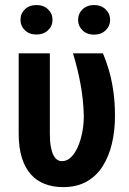

<svg xmlns="http://www.w3.org/2000/svg" viewBox="-20 -743 521 773"><path d="M55.2 -528.3H180.7V-204.1Q180.7 -173.3 184.6 -152.3Q188.5 -131.3 195.1 -118.4Q201.7 -105.5 210.2 -99.9Q218.8 -94.2 229 -94.2Q250 -94.2 266.1 -110.1Q282.2 -126 293.7 -152.3Q305.2 -178.7 311.3 -210.7Q317.4 -242.7 317.4 -275.9Q315.9 -341.3 304.2 -404.5Q292.5 -467.8 273.9 -528.3H394.5Q407.2 -498.5 418.5 -460.2Q429.7 -421.9 436.3 -376Q442.9 -330.1 442.9 -275.9Q442.9 -217.3 430.7 -165.3Q418.5 -113.3 393.3 -73.7Q368.2 -34.2 328.9 -12Q289.6 10.3 233.9 10.3Q193.4 10.3 160.4 -2.4Q127.4 -15.1 104 -41.3Q80.6 -67.4 67.9 -108.2Q55.2 -148.9 55.2 -205.1ZM62.5 -663.1Q62.5 -688.5 80.3 -705.6Q98.1 -722.7 127 -722.7Q155.3 -722.7 173.3 -705.6Q191.4 -688.5 191.4 -663.1Q191.4 -638.2 173.3 -621.1Q155.3 -604 127 -604Q98.1 -604 80.3 -621.1Q62.5 -638.2 62.5 -663.1ZM294.4 -662.6Q294.4 -688 312.3 -705.3Q330.1 -722.7 358.9 -722.7Q387.2 -722.7 405.3 -705.3Q423.3 -688 423.3 -662.6Q423.3 -638.2 405.3 -620.8Q387.2 -603.5 358.9 -603.5Q330.1 -603.5 312.3 -620.8Q294.4 -638.2 294.4 -662.6Z"/></svg>

Font: Roboto Condensed SemiBold
Style: Regular
Weight: 600
Designer: Christian Robertson
Foundry: Google
Version: Version 3.008; 2023